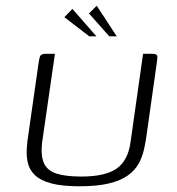

<svg xmlns="http://www.w3.org/2000/svg" viewBox="-20 -648 617 671"><path d="M494 -188Q490 -157 484 -129Q478 -101 465 -77Q452 -53 427 -35Q402 -17 361 -7Q320 3 258 3Q197 3 159.5 -7Q122 -17 103 -35Q84 -53 78 -76Q72 -99 73.5 -127Q75 -155 80 -184L115 -429Q117 -442 119 -448.5Q121 -455 126 -457.5Q131 -460 141 -460H172L127 -149Q122 -104 133.5 -78Q145 -52 177 -41.5Q209 -31 264 -31Q347 -31 387 -58.5Q427 -86 436 -150L480 -460H510Q521 -460 525.5 -457.5Q530 -455 530 -448.5Q530 -442 528 -429ZM292 -521 205 -588 233 -617 317 -521ZM362 -521 291 -601 318 -628 388 -521Z"/></svg>

Font: Genos Thin Light
Style: Italic
Weight: 300
Italic angle: -8°
Version: Version 1.010